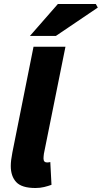

<svg xmlns="http://www.w3.org/2000/svg" viewBox="-20 -930 510 962"><path d="M158 12Q89 12 61.5 -17.5Q34 -47 34 -98Q34 -113 36 -129Q38 -145 42 -166L148 -696H308L200 -160Q199 -151 198.5 -146.5Q198 -142 198 -136Q198 -116 216 -116Q219 -116 222.5 -116.5Q226 -117 232 -118L238 -4Q222 2 201.5 7Q181 12 158 12ZM130 -750 270 -910H460L470 -892L260 -750Z"/></svg>

Font: Source Sans 3 ExtraLight Black
Style: Italic
Weight: 900
Italic angle: -11°
Version: Version 3.052;hotconv 1.1.0;makeotfexe 2.6.0